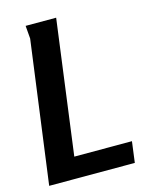

<svg xmlns="http://www.w3.org/2000/svg" viewBox="-111 -803 681 875"><g transform="rotate(-15 229.0 -366.0)"><path d="M240 -732 156 -99H428L415 0H11L101 -671L96 -732Z"/></g></svg>

Font: Rosario
Style: Italic
Weight: 400
Italic angle: -8.05°
Designer: Hector Gatti
Foundry: Omnibus Type
Version: Version 1.201